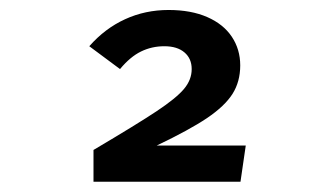

<svg xmlns="http://www.w3.org/2000/svg" viewBox="-20 -678 655 375"><path d="M286.2 -393.8H460L449.7 -323.1H162.6V-385.1Q247.7 -435.4 285.9 -460.8Q324.1 -486.2 339.2 -504.1Q354.4 -522.1 354.4 -543.1Q354.4 -563.6 340.3 -575.6Q326.2 -587.7 301 -587.7Q276.4 -587.7 255.4 -577.4Q234.4 -567.2 214.4 -543.1L154.4 -587.7Q185.1 -622.6 224.4 -640.5Q263.6 -658.5 309.2 -658.5Q353.3 -658.5 384.9 -644.6Q416.4 -630.8 432.8 -606.2Q449.2 -581.5 449.2 -550.3Q449.2 -518.5 434.1 -494.6Q419 -470.8 384.4 -447.4Q349.7 -424.1 286.2 -393.8Z"/></svg>

Font: Fira Code Fixed Medium
Style: Regular
Weight: 500
Monospace: yes
Designer: Carrois Corporate, Edenspiekermann AG, Nikita Prokopov
Foundry: Carrois Corporate, Edenspiekermann AG, Nikita Prokopov
Version: Version 5.002